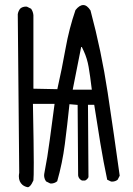

<svg xmlns="http://www.w3.org/2000/svg" viewBox="-20 -770 540 780"><path d="M325.7 -36.6Q335 -41 339.4 -50.3L337.4 -344.2H362.8Q375.5 -261.7 387.9 -186.5Q400.4 -111.3 415.5 -40L430.7 -32.7Q432.6 -32.2 434.6 -32.2Q448.7 -32.2 458 -40L466.3 -56.2Q442.9 -225.6 417.5 -393.6Q392.1 -561.5 347.7 -727.5Q333.5 -749.5 318.4 -749.5Q302.7 -749.5 286.6 -729Q260.7 -653.8 246.3 -572.8Q231.9 -491.7 212.9 -407.7L115.7 -409.7V-708.5Q114.3 -723.1 106.4 -734.4L89.8 -742.7Q87.9 -743.2 85.9 -743.2Q71.3 -743.2 62 -734.9Q54.2 -725.1 52.2 -712.4L58.1 -67.9Q56.6 -60.1 56.6 -53.7Q56.6 -31.7 71.3 -19Q81.1 -11.2 93.8 -9.3Q97.7 -10.3 102.1 -14.6Q108.9 -21.5 115.7 -37.1Q117.2 -47.9 117.2 -109.1Q117.2 -170.4 113.8 -348.1H201.7Q190.9 -269.5 182.1 -201.2Q173.3 -132.8 159.7 -63.5Q159.2 -61 159.2 -58.1Q159.2 -55.2 159.7 -50.8Q161.1 -41.5 167 -33.2L183.6 -24.9Q185.5 -24.4 187 -24.4Q201.2 -24.4 212.4 -33.7Q233.4 -106.9 243.4 -184.3Q253.4 -261.7 262.2 -346.7L295.4 -343.8L297.4 -57.6L298.8 -51.3Q303.2 -41 313 -36.6ZM275.4 -405.8 310.5 -583 320.3 -562.5Q334 -532.7 340.1 -497.8Q346.2 -462.9 353 -405.8Z"/></svg>

Font: Bakudai
Style: ExtraLight
Weight: 200
Version: Version 1.48